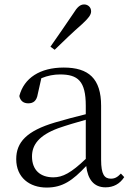

<svg xmlns="http://www.w3.org/2000/svg" viewBox="-20 -830 591 864"><path d="M207 -620 226 -606C268 -647 310 -687 350 -722C378 -748 390 -763 390 -779C390 -799 374 -810 359 -810C341 -810 328 -799 309 -768C276 -719 242 -670 207 -620ZM455 13C490 13 519 -2 539 -33L524 -49C508 -32 496 -26 479 -26C450 -26 435 -45 435 -111V-354C435 -476 379 -526 267 -526C160 -526 88 -479 67 -398C71 -377 85 -365 107 -365C130 -365 145 -376 150 -407L166 -478C195 -490 223 -495 250 -495C330 -495 366 -466 366 -354V-316C321 -305 272 -292 228 -279C100 -241 53 -190 53 -114C53 -31 113 14 190 14C262 14 307 -18 368 -83C375 -23 402 13 455 13ZM366 -115C300 -52 262 -32 220 -32C162 -32 124 -64 124 -126C124 -179 156 -221 242 -253C279 -266 323 -279 366 -291Z"/></svg>

Font: Noto Serif HK Light
Style: Regular
Weight: 300
Designer: Ryoko NISHIZUKA 西塚涼子 (kana & ideographs); Frank Grießhammer (Latin, Greek & Cyrillic); Wenlong ZHANG 张文龙 (bopomofo); San
Foundry: Adobe
Version: Version 2.001;hotconv 1.1.0;makeotfexe 2.6.0